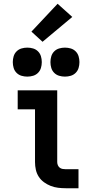

<svg xmlns="http://www.w3.org/2000/svg" viewBox="-20 -1000 490 1020"><path d="M329 0Q309 0 288.5 -2.5Q268 -5 249 -12.5Q230 -20 213.5 -32Q197 -44 186 -61Q175 -78 170.5 -98Q166 -118 166 -139V-419H74V-520H284V-139Q284 -130 287.5 -122Q291 -114 297.5 -109Q304 -104 312.5 -102.5Q321 -101 329 -101H397V0ZM325 -593Q309 -593 294 -597.5Q279 -602 268 -613Q257 -624 252.5 -639Q248 -654 248 -670Q248 -686 252.5 -701Q257 -716 268 -727Q279 -738 294 -742.5Q309 -747 325 -747Q341 -747 356 -742.5Q371 -738 382 -727Q393 -716 397.5 -701Q402 -686 402 -670Q402 -654 397.5 -639Q393 -624 382 -613Q371 -602 356 -597.5Q341 -593 325 -593ZM125 -593Q109 -593 94 -597.5Q79 -602 68 -613Q57 -624 52.5 -639Q48 -654 48 -670Q48 -686 52.5 -701Q57 -716 68 -727Q79 -738 94 -742.5Q109 -747 125 -747Q141 -747 156 -742.5Q171 -738 182 -727Q193 -716 197.5 -701Q202 -686 202 -670Q202 -654 197.5 -639Q193 -624 182 -613Q171 -602 156 -597.5Q141 -593 125 -593ZM206 -778 147 -832 286 -980 364 -910Z"/></svg>

Font: Zed Sans Extended
Style: Bold
Weight: 700
Width: 7
Designer: Belleve Invis
Foundry: Belleve Invis
Version: Version 1.0.0; ttfautohint (v1.8.4)